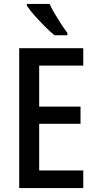

<svg xmlns="http://www.w3.org/2000/svg" viewBox="-20 -960 494 980"><path d="M405 0H78V-714H405V-625H180V-416H391V-328H180V-90H405ZM233 -940Q243 -918 259.5 -890Q276 -862 293 -836Q310 -810 324 -792V-780H258Q237 -797 209 -825Q181 -853 155.5 -882Q130 -911 117 -931V-940Z"/></svg>

Font: Noto Sans Myanmar Condensed Medium
Style: Regular
Weight: 500
Width: 3
Designer: Monotype Design Team
Foundry: Monotype Imaging Inc.
Version: Version 2.107; ttfautohint (v1.8.4.7-5d5b)